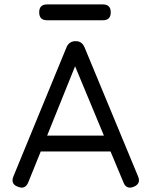

<svg xmlns="http://www.w3.org/2000/svg" viewBox="-20 -852 686 872"><path d="M194 -760Q158 -760 158 -796Q158 -832 194 -832H447Q483 -832 483 -796Q483 -760 447 -760ZM108 -23Q94 10 61 -4Q27 -16 41 -51L282 -637Q294 -665 323 -665H325Q352 -665 364 -637L607 -51Q621 -18 588 -4Q554 10 541 -23L482 -164H165ZM321 -551 194 -236H452Z"/></svg>

Font: Jura SemiBold
Style: Regular
Weight: 600
Designer: Daniel Johnson, Alexei Vanyashin
Foundry: Daniel Johnson
Version: Version 5.103